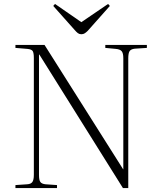

<svg xmlns="http://www.w3.org/2000/svg" viewBox="-20 -950 814 970"><path d="M58 0V-15L117 -19Q136 -20 143.5 -30.5Q151 -41 151 -67V-657Q151 -682 145.5 -691.5Q140 -701 118 -703L58 -708V-723H205L602 -95H603V-656Q603 -681 595 -691Q587 -701 565 -703L512 -708V-723H722V-708L661 -704Q642 -702 635 -692Q628 -682 628 -655V0H601L179 -674H177V-66Q177 -40 184 -30.5Q191 -21 210 -19L268 -15V0ZM391 -777Q381 -777 373.5 -782.5Q366 -788 355 -801L249 -920L258 -930L391 -838L526 -930L535 -920L423 -794Q416 -787 408.5 -782Q401 -777 391 -777Z"/></svg>

Font: Literata 60pt ExtraLight
Style: Regular
Weight: 250
Designer: Latin by Veronika Burian and Jose Scaglione. Greek by Irene Vlachou. Cyrillic by Vera Evstafieva.
Foundry: TypeTogether
Version: Version 3.103;gftools[0.9.29]